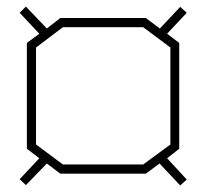

<svg xmlns="http://www.w3.org/2000/svg" viewBox="-20 -576 630 586"><path d="M530 -10 467 -77 425 -46H164L123 -77L59 -11L40 -29L100 -93L62 -122V-445L100 -473L40 -537L59 -556L123 -489L164 -521H425L468 -489L530 -555L550 -537L490 -473L527 -445V-122L490 -93L550 -28ZM500 -431 417 -493H172L90 -431V-135L172 -74H417L500 -135Z"/></svg>

Font: Turret Road ExtraLight
Style: Regular
Weight: 275
Designer: Noponies
Foundry: Noponies
Version: Version 1.001; ttfautohint (v1.8)